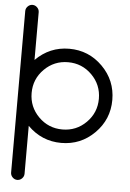

<svg xmlns="http://www.w3.org/2000/svg" viewBox="-65 -829 755 1111"><g transform="rotate(5 312.5 -273.5)"><path d="M117.2 -465.8Q199.2 -547.9 312.5 -547.9Q425.8 -547.9 505.9 -467.8Q585.9 -387.7 585.9 -274.4Q585.9 -161.1 505.9 -81.1Q425.8 -1 312.5 -1Q199.2 -1 117.2 -83V195.3Q117.2 210.9 105.5 222.7Q93.8 234.4 78.1 234.4Q62.5 234.4 50.8 222.7Q39.1 210.9 39.1 195.3V-743.2Q39.1 -758.8 50.8 -770.5Q62.5 -782.2 78.1 -782.2Q93.8 -782.2 105.5 -770.5Q117.2 -758.8 117.2 -743.2ZM174.3 -412.6Q117.2 -355.5 117.2 -274.4Q117.2 -193.4 174.3 -136.2Q231.4 -79.1 312.5 -79.1Q393.6 -79.1 450.7 -136.2Q507.8 -193.4 507.8 -274.4Q507.8 -355.5 450.7 -412.6Q393.6 -469.7 312.5 -469.7Q231.4 -469.7 174.3 -412.6Z"/></g></svg>

Font: Comfortaa
Style: Regular
Weight: 400
Designer: Johan Aakerlund
Foundry: Johan Aakerlund
Version: Version 2.001; ttfautohint (v1.4.1)